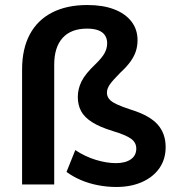

<svg xmlns="http://www.w3.org/2000/svg" viewBox="-20 -735 705 765"><path d="M443 10Q407 10 370.5 3Q334 -4 302.5 -17.5Q271 -31 245 -50L280 -137Q319 -111 362 -98Q405 -85 442 -85Q479 -85 501 -100Q523 -115 523 -143Q523 -167 502.5 -182Q482 -197 429 -213Q377 -229 346.5 -248.5Q316 -268 303 -292.5Q290 -317 290 -349Q290 -380 304.5 -410Q319 -440 360 -479Q386 -504 396.5 -523Q407 -542 407 -563Q407 -581 398 -594.5Q389 -608 371 -614.5Q353 -621 327 -621Q263 -621 229.5 -584Q196 -547 196 -477V0H68V-458Q68 -540 98.5 -597.5Q129 -655 187.5 -685Q246 -715 328 -715Q390 -715 434.5 -698Q479 -681 503.5 -649.5Q528 -618 528 -575Q528 -552 521.5 -531.5Q515 -511 500 -490Q485 -469 460 -446Q430 -416 418 -399Q406 -382 406 -366Q406 -352 414.5 -341Q423 -330 444 -320Q465 -310 502 -298Q576 -275 608 -239Q640 -203 640 -149Q640 -101 615.5 -65.5Q591 -30 546.5 -10Q502 10 443 10Z"/></svg>

Font: Nunito Sans 12pt ExtraLight 11pt
Style: Bold
Weight: 700
Version: Version 3.101;gftools[0.9.27]